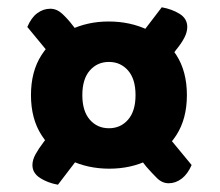

<svg xmlns="http://www.w3.org/2000/svg" viewBox="-20 -552 605 527"><path d="M140 -375 223 -427 179 -483Q166 -500 151 -514Q136 -528 118 -528Q99 -528 82.5 -516Q66 -504 55 -478ZM352 -291Q352 -247 331.5 -223.5Q311 -200 279 -200Q247 -200 226.5 -223.5Q206 -247 206 -291Q206 -335 226.5 -358.5Q247 -382 279 -382Q311 -382 331.5 -358.5Q352 -335 352 -291ZM343 -426 420 -357 464 -416Q478 -433 486 -448.5Q494 -464 494 -478Q494 -501 473 -514Q452 -527 424 -532ZM493 -291Q493 -356 464 -401Q435 -446 386.5 -469.5Q338 -493 278 -493Q220 -493 171.5 -469.5Q123 -446 94 -401Q65 -356 65 -291Q65 -226 94 -181Q123 -136 172 -112.5Q221 -89 280 -89Q339 -89 387 -112.5Q435 -136 464 -181Q493 -226 493 -291ZM421 -202 338 -150 382 -94Q396 -78 410.5 -63.5Q425 -49 443 -49Q462 -49 478.5 -61.5Q495 -74 506 -99ZM220 -151 143 -220 99 -161Q86 -144 77.5 -128.5Q69 -113 69 -99Q69 -77 90 -63.5Q111 -50 139 -45Z"/></svg>

Font: Baloo Tamma 2 ExtraBold
Style: Regular
Weight: 800
Designer: Divya Kowshik, Shuchita Grover and Ek Type
Foundry: Ek Type
Version: Version 1.700